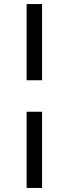

<svg xmlns="http://www.w3.org/2000/svg" viewBox="-20 -755 338 945"><path d="M111 -735H187V-360H111ZM111 -205H187V170H111Z"/></svg>

Font: Maitree
Style: Regular
Weight: 400
Designer: CadsonDemak Team
Foundry: CadsonDemak
Version: Version 1.000